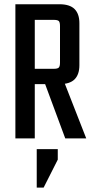

<svg xmlns="http://www.w3.org/2000/svg" viewBox="-20 -646 436 896"><path d="M260 -354V-524.2Q260 -542.3 254.4 -547.8Q248.8 -553.3 230.3 -553.3H64V-626.2H257.2Q305.6 -626.2 328.1 -603.7Q350.5 -581.1 350.5 -537.7V-341.7Q350.5 -298.4 328.1 -275.8Q305.6 -253.3 257.2 -253.3H96.4V-324.9H230.3Q248.8 -324.9 254.4 -330.8Q260 -336.7 260 -354ZM51.8 -626.2H142.3V0H51.8ZM177.6 -288.5H269.6L382.5 0H284.6ZM151.4 49.9H249.6V99L183.6 229.5H151.4Z"/></svg>

Font: Teko Variable Light
Style: Regular
Weight: 300
Designer: Manushi Parikh, Jonny Pinhorn
Foundry: Indian Type Foundry
Version: Version 3.000